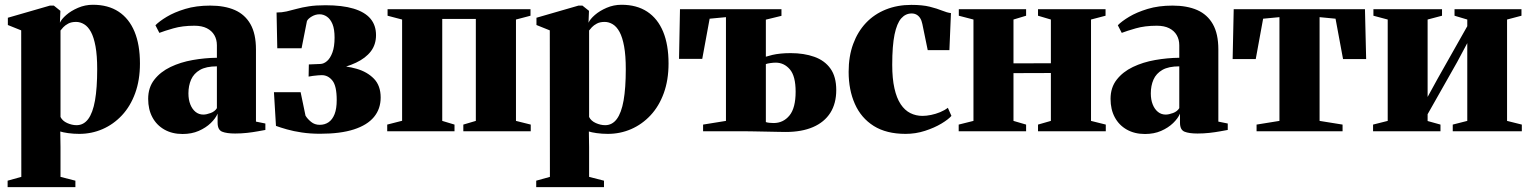

<svg xmlns="http://www.w3.org/2000/svg" viewBox="-20 -551 6420 806"><path d="M12 234.5V207.5L69.5 191.5L69 -423.5L13 -446V-476.5L189.5 -527.5H206L233.5 -505.5L231.5 -455.5Q238 -470.5 258 -488Q278 -505.5 307.5 -518.2Q337 -531 370 -531Q434 -531 478 -502Q522 -473 544.8 -418Q567.5 -363 567.5 -284.5Q567.5 -215 547.5 -160Q527.5 -105 492 -67Q456.5 -29 410.5 -9Q364.5 11 312.5 11Q288 11 265.5 7.8Q243 4.5 233 1L234 66.5V191.5L296.5 207.5V234.5ZM301.5 -25.5Q331 -25.5 350.2 -51.2Q369.5 -77 378.8 -129.2Q388 -181.5 388 -260.5Q388 -318 381 -356.2Q374 -394.5 361.8 -417Q349.5 -439.5 333.2 -449.2Q317 -459 299.5 -459Q279.5 -459 266.5 -452Q253.5 -445 245.8 -436.8Q238 -428.5 234 -423V-60Q242 -43.5 262 -34.5Q282 -25.5 301.5 -25.5Z M746.5 11.5Q703 11.5 670.2 -7Q637.5 -25.5 619.8 -58.5Q602 -91.5 602 -136Q602 -183.5 627.8 -216.5Q653.5 -249.5 695.8 -269.8Q738 -290 789 -299Q840 -308 890.5 -308.5V-361Q890.5 -385 879.8 -403.5Q869 -422 848.2 -432.5Q827.5 -443 796 -443Q746 -443 707.8 -432Q669.5 -421 649 -413L632.5 -445Q648.5 -461.5 680 -480.5Q711.5 -499.5 757.5 -513.5Q803.5 -527.5 862.5 -527.5Q923 -527.5 965.8 -508.8Q1008.5 -490 1031.5 -449.5Q1054.5 -409 1054.5 -343.5V-40.5L1094 -32.5V-5.5Q1083 -3.5 1062.5 0.2Q1042 4 1017.2 6.8Q992.5 9.5 967 9.5Q931.5 9.5 912.5 1.8Q893.5 -6 893.5 -36V-74Q885 -54 864.5 -34.2Q844 -14.5 814.2 -1.5Q784.5 11.5 746.5 11.5ZM833.5 -70Q846.5 -70 864.2 -76.5Q882 -83 890.5 -97V-272.5Q845.5 -272.5 819.5 -257.5Q793.5 -242.5 782.2 -216.8Q771 -191 771 -159Q771 -132.5 779 -112.5Q787 -92.5 801 -81.2Q815 -70 833.5 -70Z M1324 10.5Q1282.5 10.5 1247.2 5.2Q1212 0 1184.8 -7.8Q1157.5 -15.5 1138.5 -22.5L1130 -164H1242L1262.5 -65.5Q1270.5 -52 1285.8 -39.5Q1301 -27 1322 -27Q1343.5 -27 1359.5 -38Q1375.5 -49 1384.5 -71.8Q1393.5 -94.5 1393.5 -131Q1393.5 -190.5 1375.2 -213Q1357 -235.5 1331 -235.5Q1326.5 -235.5 1315.8 -234.8Q1305 -234 1293.8 -232.5Q1282.5 -231 1275.5 -229.5L1276.5 -280.5L1325 -282.5Q1339.5 -283 1353 -294.8Q1366.5 -306.5 1375.5 -330.8Q1384.5 -355 1384.5 -393.5Q1384.5 -428.5 1375.8 -449.8Q1367 -471 1352.5 -481Q1338 -491 1321.5 -491Q1304.5 -491 1288.8 -481.8Q1273 -472.5 1268.5 -462.5L1246 -348.5H1144L1141 -498.5Q1163 -498.5 1183 -503Q1203 -507.5 1225.2 -513.8Q1247.5 -520 1276.8 -524.5Q1306 -529 1346.5 -529Q1417 -529 1464.2 -514.8Q1511.5 -500.5 1535 -472.8Q1558.5 -445 1558.5 -403.5Q1558.5 -364 1536.8 -335.5Q1515 -307 1474.8 -288Q1434.5 -269 1380 -257.5L1384 -275Q1433 -275 1477.2 -262.2Q1521.5 -249.5 1549.8 -220.5Q1578 -191.5 1578 -141.5Q1578 -94 1550 -60Q1522 -26 1465.8 -7.8Q1409.5 10.5 1324 10.5Z M1605.5 0V-28L1668 -44V-469L1607 -485V-512.5H2207V-485L2146 -469V-43.5L2208 -28V0H1925V-28L1977.5 -43.5V-471.5H1836.5V-43.5L1888 -28V0Z M2231 234.5V207.5L2288.5 191.5L2288 -423.5L2232 -446V-476.5L2408.5 -527.5H2425L2452.5 -505.5L2450.5 -455.5Q2457 -470.5 2477 -488Q2497 -505.5 2526.5 -518.2Q2556 -531 2589 -531Q2653 -531 2697 -502Q2741 -473 2763.8 -418Q2786.5 -363 2786.5 -284.5Q2786.5 -215 2766.5 -160Q2746.5 -105 2711 -67Q2675.5 -29 2629.5 -9Q2583.5 11 2531.5 11Q2507 11 2484.5 7.8Q2462 4.5 2452 1L2453 66.5V191.5L2515.5 207.5V234.5ZM2520.5 -25.5Q2550 -25.5 2569.2 -51.2Q2588.5 -77 2597.8 -129.2Q2607 -181.5 2607 -260.5Q2607 -318 2600 -356.2Q2593 -394.5 2580.8 -417Q2568.5 -439.5 2552.2 -449.2Q2536 -459 2518.5 -459Q2498.5 -459 2485.5 -452Q2472.5 -445 2464.8 -436.8Q2457 -428.5 2453 -423V-60Q2461 -43.5 2481 -34.5Q2501 -25.5 2520.5 -25.5Z M3278.5 3Q3268.5 3 3245.5 2.5Q3222.5 2 3195 1.5Q3167.5 1 3143.2 0.5Q3119 0 3104.5 0H2931.5V-28L3027.5 -43.5V-479L2959 -472.5L2928 -304H2830.5L2834.5 -512.5H3260.5V-484.5L3195 -468.5V-313Q3207.5 -317 3222.5 -320.5Q3237.5 -324 3256.8 -326Q3276 -328 3299 -328Q3355 -328 3398.5 -312.5Q3442 -297 3466.2 -263Q3490.5 -229 3490.5 -173Q3490.5 -116.5 3465.5 -77.2Q3440.5 -38 3393 -17.5Q3345.5 3 3278.5 3ZM3227.5 -34.5Q3268 -34.5 3294 -66Q3320 -97.5 3320 -166Q3320 -231.5 3295.8 -259.8Q3271.5 -288 3236.5 -288Q3226 -288 3213.8 -286.2Q3201.5 -284.5 3195 -282V-38.5Q3200.5 -36.5 3209.5 -35.5Q3218.5 -34.5 3227.5 -34.5Z M3781.5 11Q3701 11 3648 -22.2Q3595 -55.5 3568.8 -114.5Q3542.5 -173.5 3542.5 -249.5Q3542.5 -314.5 3561.5 -366.2Q3580.5 -418 3615.2 -454.8Q3650 -491.5 3698.5 -511Q3747 -530.5 3805.5 -530.5Q3852.5 -530.5 3883.2 -522.8Q3914 -515 3934.8 -506.5Q3955.5 -498 3972 -496L3965.5 -340.5H3874.5L3852 -450Q3849 -465 3842.8 -474.8Q3836.5 -484.5 3827.5 -489.5Q3818.5 -494.5 3807 -494.5Q3781.5 -494.5 3763.2 -473.8Q3745 -453 3735.2 -406Q3725.5 -359 3725.5 -279Q3725.5 -221 3734.8 -180Q3744 -139 3761 -113.5Q3778 -88 3801.5 -76.2Q3825 -64.5 3852.5 -64.5Q3869 -64.5 3888.5 -68.5Q3908 -72.5 3926.8 -80.2Q3945.5 -88 3959 -98.5L3974 -64.5Q3961.5 -50 3932 -32.2Q3902.5 -14.5 3863.2 -1.8Q3824 11 3781.5 11Z M4004.5 0V-28L4066.5 -43.5V-469L4005 -485V-512.5H4287.5V-485L4234.5 -469V-285L4391.5 -285.5V-469L4337.5 -485V-512.5H4621V-485L4560 -469V-43.5L4622 -28V0H4337.5V-28L4391.5 -43.5V-244.5L4234.5 -244V-43.5L4287.5 -28V0Z M4786.5 11.5Q4743 11.5 4710.2 -7Q4677.5 -25.5 4659.8 -58.5Q4642 -91.5 4642 -136Q4642 -183.5 4667.8 -216.5Q4693.5 -249.5 4735.8 -269.8Q4778 -290 4829 -299Q4880 -308 4930.5 -308.5V-361Q4930.5 -385 4919.8 -403.5Q4909 -422 4888.2 -432.5Q4867.5 -443 4836 -443Q4786 -443 4747.8 -432Q4709.5 -421 4689 -413L4672.5 -445Q4688.5 -461.5 4720 -480.5Q4751.5 -499.5 4797.5 -513.5Q4843.5 -527.5 4902.5 -527.5Q4963 -527.5 5005.8 -508.8Q5048.5 -490 5071.5 -449.5Q5094.5 -409 5094.5 -343.5V-40.5L5134 -32.5V-5.5Q5123 -3.5 5102.5 0.2Q5082 4 5057.2 6.8Q5032.5 9.5 5007 9.5Q4971.5 9.5 4952.5 1.8Q4933.5 -6 4933.5 -36V-74Q4925 -54 4904.5 -34.2Q4884 -14.5 4854.2 -1.5Q4824.5 11.5 4786.5 11.5ZM4873.5 -70Q4886.5 -70 4904.2 -76.5Q4922 -83 4930.5 -97V-272.5Q4885.5 -272.5 4859.5 -257.5Q4833.5 -242.5 4822.2 -216.8Q4811 -191 4811 -159Q4811 -132.5 4819 -112.5Q4827 -92.5 4841 -81.2Q4855 -70 4873.5 -70Z M5255 0V-28L5351 -43.5V-479L5282.5 -472.5L5251.5 -303H5154.5L5159 -512.5H5710L5715 -303H5618L5586.5 -472.5L5519.5 -479V-43.5L5616 -28V0Z M5744 0V-28L5805.5 -43.5V-469L5745.5 -485V-512.5H6033.5V-485L5973 -469V-144L6015.5 -221.5L6139.5 -441V-469L6086 -485V-512.5H6367V-485L6306.5 -469V-43.5L6368.5 -28V0H6078.5V-28L6139.5 -43.5V-370L6097 -290.5L5973 -71.5V-43L6027 -28V0Z"/></svg>

Font: Merriweather 120pt Black
Style: Regular
Weight: 900
Designer: Eben Sorkin
Foundry: Eben Sorkin
Version: Version 2.100